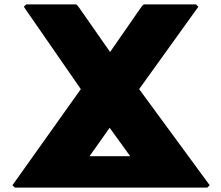

<svg xmlns="http://www.w3.org/2000/svg" viewBox="-20 -852 1013 879"><path d="M940 -4 617 -444 888 -821 877 -832H638L629 -823L484 -614L338 -823L329 -832H100L89 -821L350 -444L37 -4L48 7H929ZM390 -137 482 -267 576 -137Z"/></svg>

Font: Hussar Woodtype
Style: Ultra
Weight: 900
Foundry: Cannot Into Space Fonts
Version: Version 1.07